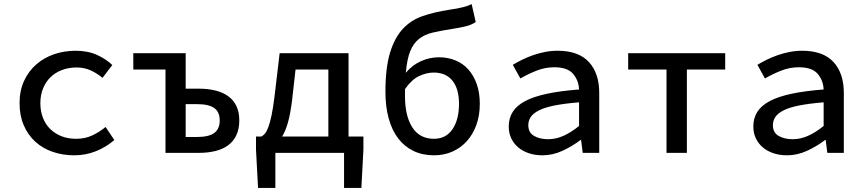

<svg xmlns="http://www.w3.org/2000/svg" viewBox="-20 -750 4240 942"><path d="M345 12Q288 12 238.5 -5Q189 -22 153 -55Q117 -88 96.5 -135.5Q76 -183 76 -244Q76 -305 98 -353Q120 -401 158 -434Q196 -467 245.5 -484Q295 -501 351 -501Q411 -501 456 -480.5Q501 -460 531 -431L483 -368Q454 -392 423 -405.5Q392 -419 356 -419Q317 -419 284 -406.5Q251 -394 227.5 -371Q204 -348 191 -315.5Q178 -283 178 -244Q178 -205 190.5 -172.5Q203 -140 226.5 -117Q250 -94 282 -81.5Q314 -69 353 -69Q398 -69 433.5 -86Q469 -103 498 -127L541 -63Q499 -27 449 -7.5Q399 12 345 12Z M792 0V-409H634V-489H891V-315H956Q1000 -315 1036.5 -306Q1073 -297 1099 -278.5Q1125 -260 1139.5 -230.5Q1154 -201 1154 -159Q1154 -117 1139.5 -86.5Q1125 -56 1099 -37Q1073 -18 1036.5 -9Q1000 0 956 0ZM891 -78H948Q1004 -78 1031 -97.5Q1058 -117 1058 -159Q1058 -201 1031 -220Q1004 -239 948 -239H891Z M1413 -258Q1405 -193 1393 -150Q1381 -107 1364 -80H1591V-409H1430ZM1246 172 1236 -16V-80H1262Q1272 -85 1280.5 -95.5Q1289 -106 1297 -127.5Q1305 -149 1312.5 -185Q1320 -221 1327 -278L1352 -489H1690V-80H1763V-16L1753 172H1668V0H1331V172Z M2110 12Q2053 12 2008.5 -9.5Q1964 -31 1933.5 -71Q1903 -111 1887 -169Q1871 -227 1871 -299Q1871 -417 1893.5 -491Q1916 -565 1956.5 -608.5Q1997 -652 2054.5 -671.5Q2112 -691 2183 -702Q2205 -705 2220.5 -708Q2236 -711 2248.5 -714Q2261 -717 2271.5 -720.5Q2282 -724 2294 -730L2314 -642Q2294 -628 2265.5 -621Q2237 -614 2204 -609Q2146 -600 2104.5 -590.5Q2063 -581 2035.5 -559Q2008 -537 1992.5 -498.5Q1977 -460 1971 -393Q2003 -431 2045.5 -450Q2088 -469 2134 -469Q2177 -469 2214 -454Q2251 -439 2277.5 -409.5Q2304 -380 2319 -337.5Q2334 -295 2334 -241Q2334 -183 2317 -136.5Q2300 -90 2270 -57Q2240 -24 2199 -6Q2158 12 2110 12ZM2109 -69Q2168 -69 2200 -116Q2232 -163 2232 -241Q2232 -314 2200 -354Q2168 -394 2108 -394Q2073 -394 2036.5 -377Q2000 -360 1967 -313V-278Q1967 -181 2003 -125Q2039 -69 2109 -69Z M2641 12Q2606 12 2575.5 2Q2545 -8 2523 -26.5Q2501 -45 2488.5 -71Q2476 -97 2476 -129Q2476 -170 2495.5 -201Q2515 -232 2556.5 -254Q2598 -276 2663.5 -290Q2729 -304 2821 -311Q2819 -356 2791.5 -388Q2764 -420 2699 -420Q2654 -420 2611.5 -403Q2569 -386 2533 -365L2496 -432Q2516 -444 2541 -456.5Q2566 -469 2594.5 -479Q2623 -489 2653.5 -495Q2684 -501 2716 -501Q2818 -501 2869 -446Q2920 -391 2920 -294V0H2839L2831 -63H2828Q2789 -33 2740.5 -10.5Q2692 12 2641 12ZM2669 -67Q2708 -67 2745.5 -84Q2783 -101 2821 -132V-248Q2749 -242 2701 -232.5Q2653 -223 2624.5 -208.5Q2596 -194 2584 -176Q2572 -158 2572 -136Q2572 -99 2600.5 -83Q2629 -67 2669 -67Z M3250 0V-409H3062V-489H3538V-409H3350V0Z M3841 12Q3806 12 3775.5 2Q3745 -8 3723 -26.5Q3701 -45 3688.5 -71Q3676 -97 3676 -129Q3676 -170 3695.5 -201Q3715 -232 3756.5 -254Q3798 -276 3863.5 -290Q3929 -304 4021 -311Q4019 -356 3991.5 -388Q3964 -420 3899 -420Q3854 -420 3811.5 -403Q3769 -386 3733 -365L3696 -432Q3716 -444 3741 -456.5Q3766 -469 3794.5 -479Q3823 -489 3853.5 -495Q3884 -501 3916 -501Q4018 -501 4069 -446Q4120 -391 4120 -294V0H4039L4031 -63H4028Q3989 -33 3940.5 -10.5Q3892 12 3841 12ZM3869 -67Q3908 -67 3945.5 -84Q3983 -101 4021 -132V-248Q3949 -242 3901 -232.5Q3853 -223 3824.5 -208.5Q3796 -194 3784 -176Q3772 -158 3772 -136Q3772 -99 3800.5 -83Q3829 -67 3869 -67Z"/></svg>

Font: Source Code Pro Medium
Style: Regular
Weight: 500
Monospace: yes
Designer: Paul D. Hunt, Teo Tuominen
Foundry: Adobe Systems Incorporated
Version: Version 2.030;PS 1.000;hotconv 16.6.51;makeotf.lib2.5.65220